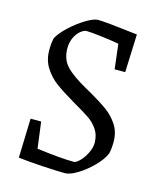

<svg xmlns="http://www.w3.org/2000/svg" viewBox="-97 -676 622 755"><g transform="rotate(15 214.0 -299.0)"><path d="M48 -3 53 -163H96L110 -56Q210 -43 261 -43Q270 -43 284.5 -57.5Q299 -72 310 -94Q321 -116 321 -136Q321 -168 305.5 -190.5Q290 -213 269.5 -227Q249 -241 197 -271Q148 -300 120.5 -320.5Q93 -341 73.5 -371.5Q54 -402 54 -443Q54 -471 59 -492Q71 -515 100 -542Q129 -569 160.5 -588Q192 -607 209 -607Q240 -607 371 -591L365 -436H322L310 -537Q283 -542 239 -547.5Q195 -553 176 -553Q167 -553 153.5 -542.5Q140 -532 130.5 -512.5Q121 -493 121 -468Q121 -424 147 -396Q173 -368 234 -334L252 -324Q299 -297 326.5 -277Q354 -257 373 -228Q392 -199 392 -159Q392 -133 387 -111Q376 -85 348.5 -57Q321 -29 290 -10Q259 9 239 9Q208 9 149 5.5Q90 2 48 -3Z"/></g></svg>

Font: Grenze Light
Style: Regular
Weight: 300
Designer: Renata Polastri
Foundry: Omnibus-Type
Version: Version 1.002; ttfautohint (v1.8)